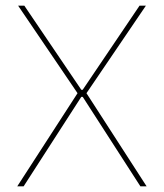

<svg xmlns="http://www.w3.org/2000/svg" viewBox="-20 -659 580 679"><path d="M41 0 256.5 -333V-326L44 -639H66L267.5 -341.5H272.5L473.5 -639H496L283.5 -326V-333L498.5 0H476.5L272.5 -316.5H267.5L63.5 0Z"/></svg>

Font: Anek Gurmukhi Medium Thin
Style: Regular
Weight: 250
Version: Version 1.003